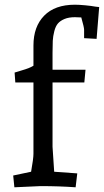

<svg xmlns="http://www.w3.org/2000/svg" viewBox="-20 -790 441 815"><path d="M298 -770Q316 -770 342 -767.5Q368 -765 384 -762L401 -760L390 -625L337 -628V-664Q337 -674 325 -716Q321 -716 311 -716.5Q301 -717 298 -717Q272 -717 254 -709.5Q236 -702 226 -690.5Q216 -679 210.5 -657.5Q205 -636 204 -617Q203 -598 203 -566V-494H343L338 -440H203V-167L210 -61L308 -54L301 5Q232 0 152 0L41 5L36 -45L112 -61Q122 -117 122 -137V-440H45L42 -482Q51 -485 70 -490.5Q89 -496 100.5 -500.5Q112 -505 122 -511V-597Q122 -677 167.5 -723.5Q213 -770 298 -770Z"/></svg>

Font: Andada
Style: Regular
Weight: 400
Designer: Carolina Giovagnoli
Foundry: Carolina Giovagnoli
Version: Version 1.003